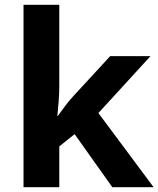

<svg xmlns="http://www.w3.org/2000/svg" viewBox="-20 -846 660 800"><path d="M227 -486V-826H78V-66H227V-236L291 -287L448 -66H620L390 -375L607 -612H439L286 -446C262 -420 241 -391 221 -363H219C223 -404 227 -445 227 -486Z"/></svg>

Font: Noto Sans Malayalam UI
Style: Bold
Weight: 700
Designer: Jelle Bosma - Monotype Design Team
Foundry: Monotype Imaging Inc.
Version: Version 2.104